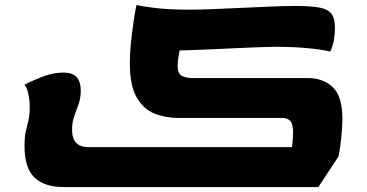

<svg xmlns="http://www.w3.org/2000/svg" viewBox="-20 -730 1481 775"><path d="M237 25Q159 25 119 -13.5Q79 -52 79 -141Q79 -179 84.5 -201.5Q90 -224 95 -245Q100 -266 100 -297Q100 -326 94.5 -350.5Q89 -375 79 -388Q118 -408 157.5 -422.5Q197 -437 234 -437Q274 -437 290 -418Q306 -399 306 -365Q306 -335 297.5 -310.5Q289 -286 280 -262Q271 -238 271 -207Q271 -183 278 -167.5Q285 -152 300 -144Q315 -136 338 -136H1177L1156 -115Q1158 -128 1160.5 -154Q1163 -180 1163 -196Q1163 -229 1152 -241.5Q1141 -254 1118 -254H699Q647 -254 602.5 -272Q558 -290 531 -338Q504 -386 504 -476Q504 -513 508.5 -557Q513 -601 519 -642Q525 -683 531 -710Q553 -704 608.5 -697.5Q664 -691 744 -691Q791 -691 846.5 -693.5Q902 -696 960 -698.5Q1018 -701 1073 -703.5Q1128 -706 1174 -706Q1237 -706 1271.5 -699Q1306 -692 1319 -673Q1332 -654 1332 -617Q1332 -593 1327.5 -567.5Q1323 -542 1313 -522Q1280 -530 1222.5 -535.5Q1165 -541 1100 -541Q1061 -541 1011.5 -539Q962 -537 910 -534.5Q858 -532 811.5 -530Q765 -528 731.5 -527Q698 -526 686 -527L708 -540Q704 -524 700.5 -501Q697 -478 697 -464Q697 -433 714 -424Q731 -415 755 -415H1220Q1285 -415 1323.5 -378Q1362 -341 1362 -250Q1362 -226 1359.5 -196.5Q1357 -167 1353.5 -141Q1350 -115 1346 -98L1265 25Z"/></svg>

Font: Lemonada
Style: Regular
Weight: 400
Designer: Mohamed Gaber (Arabic), Eduardo Tunni (Latin)
Foundry: Kief Type Foundry
Version: Version 4.005